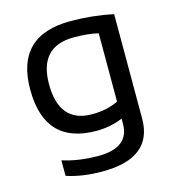

<svg xmlns="http://www.w3.org/2000/svg" viewBox="-105 -601 790 873"><g transform="rotate(-15 290.0 -164.0)"><path d="M416 -425.8Q369.6 -437.5 301.3 -437.5Q137.7 -437.5 137.7 -260.3Q137.7 -78.1 292.5 -78.1Q362.8 -78.1 416 -104.5ZM506.3 0Q506.3 185.5 270.5 185.5Q175.8 185.5 102.5 161.1V87.9Q177.2 112.3 271.5 112.3Q416 112.3 416 0V-24.4Q358.4 0 292 0Q48.8 0 48.8 -259.3Q48.8 -512.7 305.2 -512.7Q409.2 -512.7 506.3 -491.7Z"/></g></svg>

Font: Voltera
Style: Regular
Weight: 400
Designer: Bernd Montag
Version: Version 1.301